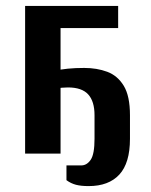

<svg xmlns="http://www.w3.org/2000/svg" viewBox="-20 -520 510 650"><path d="M280 110Q254 110 237 105.5Q220 101 205 90V40H255Q274 40 287 21Q300 2 300 -50V-130Q300 -177 278.5 -200.5Q257 -224 210 -224Q200 -224 189 -223Q178 -222 165 -220V-280Q184 -285 209.5 -287.5Q235 -290 265 -290Q308 -290 343 -277Q378 -264 399 -229.5Q420 -195 420 -130V-50Q420 32 384 71Q348 110 280 110ZM65 0V-500H380V-425H185V0Z"/></svg>

Font: Cuprum
Style: Regular
Weight: 400
Designer: Jovanny Lemonad
Foundry: Jovanny Lemonad
Version: Version 3.000